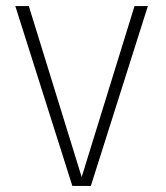

<svg xmlns="http://www.w3.org/2000/svg" viewBox="-20 -613 546 633"><path d="M218.5 0H279.5L467.5 -593H423.5L249 -28.5H249.5L75 -593H30.5Z"/></svg>

Font: Anybody UltraCondensed Thin ExtraLight
Style: Regular
Weight: 250
Version: Version 1.111